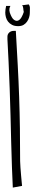

<svg xmlns="http://www.w3.org/2000/svg" viewBox="-20 -853 156 871"><path d="M13.7 -686.5Q13.7 -698.2 22 -705.6Q30.3 -712.9 42 -712.9Q43 -712.9 46.9 -712.9Q50.8 -712.9 51.8 -712.9Q56.6 -630.9 60.5 -557.1Q64.5 -483.4 66.9 -412.1Q69.3 -340.8 70.3 -270Q71.3 -199.2 71.3 -122.1Q71.3 -111.3 72.8 -92.8Q74.2 -74.2 75.7 -56.6Q77.1 -39.1 78.6 -24.9Q80.1 -10.7 80.1 -9.8L38.1 -2Q36.1 -42 34.2 -94.2Q32.2 -146.5 30.8 -205.6Q29.3 -264.6 27.8 -327.6Q26.4 -390.6 23.9 -452.1Q21.5 -513.7 19 -570.8Q16.6 -627.9 13.7 -674.8ZM110.4 -833Q116.2 -825.2 115.7 -814.5Q115.2 -803.7 115.2 -793Q115.2 -785.2 112.3 -774.9Q109.4 -764.6 103 -755.4Q96.7 -746.1 86.9 -740.2Q77.1 -734.4 62.5 -734.4Q45.9 -734.4 34.7 -740.2Q23.4 -746.1 16.6 -754.9Q9.8 -763.7 6.8 -774.9Q3.9 -786.1 3.9 -795.9Q3.9 -801.8 4.9 -810.1Q5.9 -818.4 7.8 -826.2H27.3Q24.4 -821.3 22.9 -814Q21.5 -806.6 24.4 -795.9Q33.2 -770.5 43.5 -763.2Q53.7 -755.9 62.5 -759.8Q71.3 -763.7 77.6 -774.9Q84 -786.1 87.9 -798.8Q85.9 -807.6 85.4 -815.9Q85 -824.2 80.1 -829.1Z"/></svg>

Font: Annie Use Your Telescope
Style: Regular
Weight: 400
Designer: Kimberly Geswein
Foundry: Kimberly Geswein
Version: Version 1.002 2001